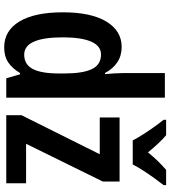

<svg xmlns="http://www.w3.org/2000/svg" viewBox="32 -838 816 920"><g transform="rotate(90 440.0 -378.0)"><path d="M207 10Q127 10 83 -63Q39 -136 39 -271Q39 -407 83.5 -480Q128 -553 205 -553Q247 -553 278.5 -532Q310 -511 330 -473H335Q333 -497 331.5 -520.5Q330 -544 330 -563V-760H448V0H355L336 -66H330Q308 -29 279 -9.5Q250 10 207 10ZM242 -86Q289 -86 310.5 -127Q332 -168 332 -252V-279Q332 -367 311 -410.5Q290 -454 241 -454Q200 -454 179.5 -407Q159 -360 159 -271Q159 -86 242 -86ZM858 0H532V-73L719 -448H543V-543H850V-463L669 -95H858ZM867 -766V-754Q852 -735 833 -708.5Q814 -682 796.5 -655Q779 -628 768 -606H653Q642 -627 625 -654Q608 -681 589 -707.5Q570 -734 554 -754V-766H628Q647 -750 668 -727.5Q689 -705 710 -679Q733 -707 752.5 -727Q772 -747 794 -766Z"/></g></svg>

Font: Avrile Sans Condensed SemiBold
Style: Regular
Weight: 600
Width: 3
Designer: Monotype Design Team
Foundry: Monotype Imaging Inc.
Version: Version 2.001;September 10, 2019;FontCreator 11.5.0.2425 64-